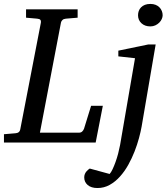

<svg xmlns="http://www.w3.org/2000/svg" viewBox="-35 -718 846 967"><path d="M446.8 0H-15.1V-42L43 -46.9Q64 -48.3 66.9 -65.9L170.9 -604Q172.4 -612.3 168.5 -617.7Q164.6 -623 151.9 -624L96.2 -628.9V-670.9H356V-628.9L296.9 -624Q285.6 -623 279.5 -617.2Q273.4 -611.3 272 -604L166 -49.8H362.8Q372.6 -49.8 378.7 -55.4Q384.8 -61 388.2 -69.8L423.8 -185.1H482.9ZM678.2 -80.1Q673.8 -55.2 665 -22.5Q656.2 10.3 642.8 44.7Q629.4 79.1 611.1 112.1Q592.8 145 569.3 171.1Q545.9 197.3 517.6 213.1Q489.3 229 456.1 229Q424.3 229 406.7 213.9Q389.2 198.7 389.2 175.8Q389.2 166.5 392.1 159.2Q395 151.9 399.4 146.5Q403.8 141.1 408.4 137.2Q413.1 133.3 417 130.9L517.1 158.2Q524.4 150.4 532 134.3Q539.6 118.2 546.9 97.9Q554.2 77.6 560.1 55.2Q565.9 32.7 569.8 12.2L645 -424.8L561 -434.1V-462.9L711.9 -494.1H749ZM784.2 -641.1Q784.2 -632.3 779.8 -622.3Q775.4 -612.3 767.1 -604Q758.8 -595.7 747.3 -590.3Q735.8 -585 722.2 -585Q694.8 -585 677.5 -600.8Q660.2 -616.7 660.2 -641.1Q660.2 -652.3 663.8 -662.6Q667.5 -672.9 675.3 -680.9Q683.1 -689 694.8 -693.6Q706.5 -698.2 722.2 -698.2Q737.3 -698.2 748.8 -693.6Q760.3 -689 768.1 -680.9Q775.9 -672.9 780 -662.6Q784.2 -652.3 784.2 -641.1Z"/></svg>

Font: Charis SIL Eur
Style: Italic
Weight: 400
Italic angle: -11°
Foundry: SIL International
Version: Version 5.000